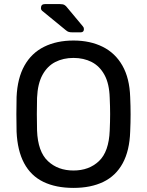

<svg xmlns="http://www.w3.org/2000/svg" viewBox="-20 -908 717 938"><path d="M339 10Q253 10 192 -19.5Q131 -49 98 -110.5Q65 -172 61 -265Q60 -309 60 -349.5Q60 -390 61 -434Q65 -526 99.5 -587.5Q134 -649 195.5 -679.5Q257 -710 339 -710Q420 -710 481.5 -679.5Q543 -649 578 -587.5Q613 -526 616 -434Q618 -390 618 -349.5Q618 -309 616 -265Q613 -172 579.5 -110.5Q546 -49 485 -19.5Q424 10 339 10ZM339 -75Q415 -75 463.5 -121Q512 -167 516 -270Q518 -315 518 -350.5Q518 -386 516 -430Q514 -499 490.5 -542Q467 -585 428 -605Q389 -625 339 -625Q289 -625 250 -605Q211 -585 187.5 -542Q164 -499 161 -430Q160 -386 160 -350.5Q160 -315 161 -270Q165 -167 214 -121Q263 -75 339 -75ZM334 -750Q323 -750 316 -752Q309 -754 301 -761L185 -856Q180 -861 180 -868Q180 -888 199 -888H273Q287 -888 294.5 -884Q302 -880 310 -869L385 -779Q390 -774 390 -766Q390 -750 374 -750Z"/></svg>

Font: DVN-Rubik
Style: Regular
Weight: 400
Designer: Hubert and Fischer
Foundry: Hubert & Fischer
Version: Version 2.102